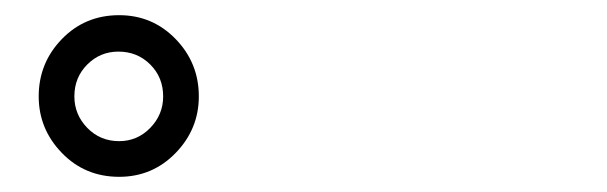

<svg xmlns="http://www.w3.org/2000/svg" viewBox="-20 -775 800 253"><path d="M137 -542Q92 -542 61.5 -573.5Q31 -605 31 -648Q31 -692 61.5 -723.5Q92 -755 137 -755Q181 -755 211.5 -723.5Q242 -692 242 -648Q242 -605 211.5 -573.5Q181 -542 137 -542ZM137 -589Q161 -589 178 -606.5Q195 -624 195 -648Q195 -673 178 -690Q161 -707 136 -707Q112 -707 95 -690Q78 -673 78 -648Q78 -624 95 -606.5Q112 -589 137 -589Z"/></svg>

Font: Zen Maru Gothic
Style: Bold
Weight: 700
Designer: Yoshimichi Ohira
Foundry: Positype
Version: Version 1.001